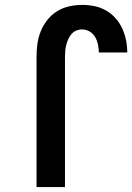

<svg xmlns="http://www.w3.org/2000/svg" viewBox="-20 -763 540 783"><path d="M129 0H245V-530Q245 -542 246 -554.5Q247 -567 250 -579Q253 -591 258 -602.5Q263 -614 271 -623.5Q279 -633 290.5 -638Q302 -643 315 -643Q331 -643 345.5 -634.5Q360 -626 368 -612Q376 -598 379.5 -581.5Q383 -565 383 -549Q383 -549 383 -549Q383 -549 383 -549H499Q499 -549 499 -549Q499 -549 499 -549Q499 -574 494 -599Q489 -624 478.5 -647Q468 -670 451 -689Q434 -708 412 -720.5Q390 -733 365 -738Q340 -743 315 -743Q288 -743 261.5 -737Q235 -731 212.5 -717Q190 -703 173 -681.5Q156 -660 146 -635Q136 -610 132.5 -583.5Q129 -557 129 -530Z"/></svg>

Font: Iosevka SS09
Style: Bold
Weight: 700
Monospace: yes
Designer: Belleve Invis
Foundry: Belleve Invis
Version: Version 5.2.1; ttfautohint (v1.8.3)